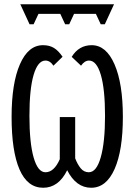

<svg xmlns="http://www.w3.org/2000/svg" viewBox="-20 -884 640 914"><path d="M264.6 -326.7H337.9V-130.4Q348.6 -102.1 364 -83Q379.4 -64 402.8 -64Q439.5 -64 459.7 -135.5Q480 -207 480 -332.5Q480 -459.5 460 -527.6Q439.9 -595.7 403.8 -595.7Q382.8 -595.7 365.7 -571.3L321.3 -613.3Q355.5 -668.9 416.5 -668.9Q485.4 -668.9 525.1 -577.9Q564.9 -486.8 564.9 -327.6Q564.9 -168 525.4 -79.1Q485.8 9.8 414.1 9.8Q342.3 9.8 299.8 -73.7Q258.8 9.8 185.5 9.8Q110.8 9.8 73 -77.1Q35.2 -164.1 35.2 -327.6Q35.2 -487.8 75 -578.4Q114.7 -668.9 184.6 -668.9Q215.3 -668.9 236.8 -655.8Q258.3 -642.6 277.8 -613.8L234.4 -571.3Q218.3 -595.7 196.3 -595.7Q160.2 -595.7 140.1 -527.8Q120.1 -460 120.1 -332.5Q120.1 -204.6 140.1 -134.3Q160.2 -64 196.3 -64Q237.3 -64 264.6 -126ZM522.9 -863.8 479 -768.6H459.5L436.5 -817.9H332.5L309.6 -768.6H290L267.1 -817.9H163.1L140.1 -768.6H120.6L76.7 -863.8Z"/></svg>

Font: Cousine
Style: Regular
Weight: 400
Monospace: yes
Designer: Steve Matteson
Foundry: Monotype Imaging Inc.
Version: Version 1.21